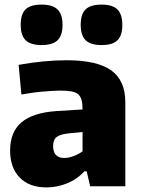

<svg xmlns="http://www.w3.org/2000/svg" viewBox="-20 -810 614 835"><path d="M182 5Q107 5 65.5 -38Q24 -81 24 -155Q24 -236 73.5 -278Q123 -320 226 -327L339 -334Q339 -358 335 -374Q331 -390 320.5 -399.5Q310 -409 291 -412.5Q272 -416 241 -416Q225 -416 203.5 -414.5Q182 -413 159 -411Q136 -409 113.5 -405.5Q91 -402 73 -399L61 -528Q116 -538 169 -543Q222 -548 269 -548Q402 -548 463.5 -504Q525 -460 525 -366V0H372L357 -65H347Q315 -30 271.5 -12.5Q228 5 182 5ZM260 -123Q280 -123 302.5 -132Q325 -141 339 -152V-236L279 -230Q241 -226 226 -214Q211 -202 211 -175Q211 -123 260 -123ZM161 -614Q113 -614 91.5 -635Q70 -656 70 -702Q70 -749 91.5 -769.5Q113 -790 161 -790Q209 -790 230.5 -768.5Q252 -747 252 -702Q252 -656 230.5 -635Q209 -614 161 -614ZM422 -614Q374 -614 352.5 -635Q331 -656 331 -702Q331 -749 352.5 -769.5Q374 -790 422 -790Q470 -790 491 -768.5Q512 -747 512 -702Q512 -656 491 -635Q470 -614 422 -614Z"/></svg>

Font: Encode Sans Narrow
Style: ExtraBold
Weight: 800
Designer: Pablo Impallari, Andres Torresi
Foundry: Pablo Impallari, Andres Torresi
Version: Version 1.000; ttfautohint (v1.00) -l 8 -r 50 -G 200 -x 14 -